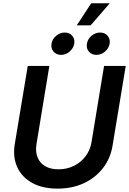

<svg xmlns="http://www.w3.org/2000/svg" viewBox="-20 -1124 776 1155"><path d="M326.7 10.7Q235.8 10.7 173.6 -23.7Q111.3 -58.1 83.7 -118.7Q56.2 -179.2 68.8 -256.8L147 -727.5H276.9L199.7 -258.8Q191.9 -212.9 205.6 -178.2Q219.2 -143.6 251.5 -124.5Q283.7 -105.5 331.5 -105.5Q383.3 -105.5 425.5 -126.7Q467.8 -147.9 495.1 -184.6Q522.5 -221.2 530.3 -267.6L606 -727.5H736.3L657.2 -248.5Q644.5 -170.4 598.9 -112.1Q553.2 -53.7 483.4 -21.5Q413.6 10.7 326.7 10.7ZM560.1 -793.9Q531.2 -793.9 514.6 -813.7Q498 -833.5 502.9 -861.3Q507.3 -889.2 530.5 -908.7Q553.7 -928.2 582.5 -928.2Q610.8 -928.2 627.4 -908.7Q644 -889.2 639.6 -861.3Q634.8 -833.5 611.6 -813.7Q588.4 -793.9 560.1 -793.9ZM347.2 -793.9Q318.8 -793.9 302 -813.7Q285.2 -833.5 290 -861.3Q294.4 -889.2 317.9 -908.7Q341.3 -928.2 369.6 -928.2Q397.9 -928.2 414.6 -908.7Q431.2 -889.2 426.8 -861.3Q421.9 -833.5 398.7 -813.7Q375.5 -793.9 347.2 -793.9ZM441.9 -971.7 528.8 -1104.5H640.6L525.4 -971.7Z"/></svg>

Font: Inter 16pt SemiBold
Style: Italic
Weight: 600
Italic angle: -9.3988°
Version: Version 4.001;git-66647c0bb